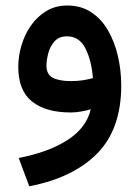

<svg xmlns="http://www.w3.org/2000/svg" viewBox="-20 -398 495 682"><path d="M410.6 -94.2Q410.6 60.1 325.7 146.7Q240.7 233.4 84 263.7L46.4 163.1Q153.3 142.6 220.5 98.9Q287.6 55.2 302.2 -9.8Q286.1 -4.9 266.8 -1.7Q247.6 1.5 231.9 1.5Q142.1 1.5 93.5 -37.6Q44.9 -76.7 44.9 -160.6Q44.9 -198.2 56.2 -236.6Q67.4 -274.9 89.6 -306.9Q111.8 -338.9 144.3 -358.6Q176.8 -378.4 218.8 -378.4Q268.1 -378.4 304.2 -354.5Q340.3 -330.6 363.8 -289.8Q387.2 -249 398.9 -198.5Q410.6 -147.9 410.6 -94.2ZM232.4 -109.9Q253.4 -109.9 273.4 -112.8Q293.5 -115.7 310.1 -120.6Q305.2 -183.1 283.4 -226.1Q261.7 -269 217.8 -269Q189.5 -269 173.6 -251Q157.7 -232.9 151.4 -208.5Q145 -184.1 145 -165Q145 -133.3 168 -121.6Q190.9 -109.9 232.4 -109.9Z"/></svg>

Font: Vazirmatn RD FD Medium
Style: Regular
Weight: 500
Designer: Saber Rastikerdar
Foundry: Saber Rastikerdar
Version: Version 33.003